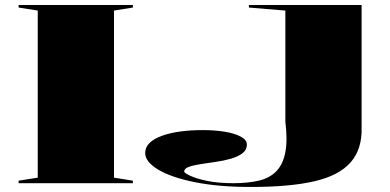

<svg xmlns="http://www.w3.org/2000/svg" viewBox="-20 -728 1548 763"><path d="M508 -708V-698L433 -686V-22L508 -10V0H54V-10L130 -22V-686L54 -698V-708ZM977 15Q849 15 754.5 -4Q660 -23 608.5 -54Q557 -85 557 -120Q557 -143 574.5 -160Q592 -177 624 -188.5Q656 -200 697 -205.5Q738 -211 786 -211Q834 -211 873.5 -204.5Q913 -198 937 -185Q961 -172 961 -154Q961 -132 943 -118.5Q925 -105 896.5 -97Q868 -89 836 -84.5Q804 -80 775.5 -75.5Q747 -71 729.5 -64.5Q712 -58 712 -46Q712 -41 736 -29.5Q760 -18 804 -9Q848 0 907 0Q967 0 1010 -10.5Q1053 -21 1079 -48.5Q1105 -76 1114 -123.5Q1123 -171 1114 -245V-686L969 -698V-708H1417V-224Q1420 -136 1373.5 -83Q1327 -30 1229 -7.5Q1131 15 977 15Z"/></svg>

Font: Kalnia Expanded Medium
Style: Regular
Weight: 500
Width: 7
Designer: Frida Medrano
Foundry: Frida Medrano
Version: Version 1.105